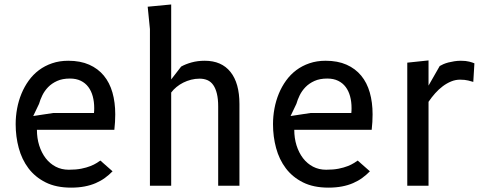

<svg xmlns="http://www.w3.org/2000/svg" viewBox="-20 -830 2140 858"><path d="M483 -64.5Q467.5 -48.5 449 -35Q430.5 -21.5 408 -11.8Q385.5 -2 358.2 3.2Q331 8.5 297.5 8.5Q231 8.5 184 -15Q137 -38.5 107.2 -78Q77.5 -117.5 63.8 -168.5Q50 -219.5 50 -275Q50 -310.5 56.5 -345.2Q63 -380 76 -411.5Q89 -443 108.5 -470Q128 -497 154 -516.5Q180 -536 212.8 -547.2Q245.5 -558.5 285 -558.5Q339 -558.5 378.5 -541Q418 -523.5 444 -492Q470 -460.5 482.5 -416.5Q495 -372.5 495 -319Q495 -303.5 494 -285Q493 -266.5 491 -250H145Q145 -212.5 155.2 -180Q165.5 -147.5 184 -123.2Q202.5 -99 228.8 -85.2Q255 -71.5 287.5 -71.5Q319.5 -71.5 343.2 -76.2Q367 -81 384 -87.8Q401 -94.5 411.8 -101.5Q422.5 -108.5 428.5 -112.5ZM400 -325Q400.5 -330.5 400.8 -336Q401 -341.5 401 -347Q401 -375.5 394.5 -399.5Q388 -423.5 374.8 -441.2Q361.5 -459 341 -469Q320.5 -479 292.5 -479Q259 -479 235.2 -468.2Q211.5 -457.5 195.2 -440.8Q179 -424 169.2 -404Q159.5 -384 154.5 -366L128.5 -311.5L217.5 -325Z M745 0H650V-700L640 -800L745 -810V-475L789.5 -532.5Q809 -543.5 836 -551Q863 -558.5 895 -558.5Q970 -558.5 1010 -508.5Q1050 -458.5 1050 -365V0H955V-354.5Q955 -388 949.2 -411.5Q943.5 -435 933 -450Q922.5 -465 907 -471.8Q891.5 -478.5 872 -478.5Q852.5 -478.5 834 -473.8Q815.5 -469 799 -460.8Q782.5 -452.5 768.8 -441.2Q755 -430 745 -416.5Z M1633 -64.5Q1617.5 -48.5 1599 -35Q1580.5 -21.5 1558 -11.8Q1535.5 -2 1508.2 3.2Q1481 8.5 1447.5 8.5Q1381 8.5 1334 -15Q1287 -38.5 1257.2 -78Q1227.5 -117.5 1213.8 -168.5Q1200 -219.5 1200 -275Q1200 -310.5 1206.5 -345.2Q1213 -380 1226 -411.5Q1239 -443 1258.5 -470Q1278 -497 1304 -516.5Q1330 -536 1362.8 -547.2Q1395.5 -558.5 1435 -558.5Q1489 -558.5 1528.5 -541Q1568 -523.5 1594 -492Q1620 -460.5 1632.5 -416.5Q1645 -372.5 1645 -319Q1645 -303.5 1644 -285Q1643 -266.5 1641 -250H1295Q1295 -212.5 1305.2 -180Q1315.5 -147.5 1334 -123.2Q1352.5 -99 1378.8 -85.2Q1405 -71.5 1437.5 -71.5Q1469.5 -71.5 1493.2 -76.2Q1517 -81 1534 -87.8Q1551 -94.5 1561.8 -101.5Q1572.5 -108.5 1578.5 -112.5ZM1550 -325Q1550.5 -330.5 1550.8 -336Q1551 -341.5 1551 -347Q1551 -375.5 1544.5 -399.5Q1538 -423.5 1524.8 -441.2Q1511.5 -459 1491 -469Q1470.5 -479 1442.5 -479Q1409 -479 1385.2 -468.2Q1361.5 -457.5 1345.2 -440.8Q1329 -424 1319.2 -404Q1309.5 -384 1304.5 -366L1278.5 -311.5L1367.5 -325Z M2035.5 -474Q2015.5 -474 1996 -466Q1976.5 -458 1958.5 -444.5Q1940.5 -431 1924.5 -413Q1908.5 -395 1895 -375V0H1800V-550L1895 -560V-447.5L1945 -535Q1951.5 -539 1961.2 -543.2Q1971 -547.5 1983.5 -550.8Q1996 -554 2010.2 -556.2Q2024.5 -558.5 2039.5 -558.5Q2062 -558.5 2077.2 -554.5Q2092.5 -550.5 2100 -547L2095 -464Q2087.5 -466.5 2072.5 -470.2Q2057.5 -474 2035.5 -474Z"/></svg>

Font: B612
Style: Regular
Weight: 400
Designer: Nicolas Chauveau, Thomas Paillot, Jonathan Favre-Lamarine, Jean-Luc Vinot
Foundry: AIRBUS
Version: Version 1.008